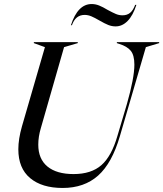

<svg xmlns="http://www.w3.org/2000/svg" viewBox="-20 -921 810 953"><path d="M148 -712H366V-707L298 -687L183 -286Q170 -243 170 -203Q170 -132 215.5 -94.5Q261 -57 345 -57Q433 -57 483.5 -101.5Q534 -146 563 -247L610 -405Q647 -535 647 -600Q647 -647 629 -669Q611 -691 572 -703L560 -707V-712H770V-707L704 -687L575 -245Q536 -111 467 -49.5Q398 12 291 12Q188 12 129.5 -37Q71 -86 71 -180Q71 -231 89 -294L203 -687L148 -707ZM400 -847Q417 -847 433.5 -840Q450 -833 474 -819Q500 -804 517.5 -797Q535 -790 554 -790Q587 -790 613.5 -817Q640 -844 657 -897H651Q641 -870 626 -857.5Q611 -845 588 -845Q571 -845 555.5 -851.5Q540 -858 514 -872Q491 -886 472.5 -893.5Q454 -901 435 -901Q366 -901 332 -796H337Q355 -847 400 -847Z"/></svg>

Font: Nyght Serif Italic
Style: Regular
Weight: 400
Italic angle: -16°
Designer: Maksym Kobuzan
Version: Version 0.410